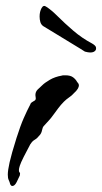

<svg xmlns="http://www.w3.org/2000/svg" viewBox="-20 -615 340 640"><path d="M21 5Q17 5 14 -1Q12 -9 9 -15Q6 -21 6 -33Q6 -47 12 -74Q18 -101 35 -155Q48 -196 59 -221Q70 -246 82 -269V-270Q85 -274 91 -277Q97 -280 99 -283H98Q100 -285 99 -289.5Q98 -294 98 -298Q98 -309 105.5 -316.5Q113 -324 121 -331Q129 -339 146 -349Q163 -359 186 -363Q189 -364 192 -364Q195 -364 198 -364Q215 -364 224 -357Q233 -350 237 -342Q239 -340 241 -337Q243 -334 243 -330Q243 -326 239.5 -319.5Q236 -313 225 -303Q220 -297 210.5 -290.5Q201 -284 193 -276Q183 -266 174 -254Q165 -242 157 -231Q150 -221 142 -212.5Q134 -204 126 -195Q122 -191 120 -180.5Q118 -170 111 -163Q104 -154 95.5 -149Q87 -144 82 -135V-136Q77 -127 71 -115Q65 -103 59 -92Q49 -72 46 -62.5Q43 -53 43 -48Q43 -42 45.5 -40Q48 -38 46 -30Q42 -21 35.5 -8Q29 5 21 5ZM281 -440Q274 -440 263 -443Q262 -444 248 -452.5Q234 -461 213.5 -473.5Q193 -486 172.5 -498.5Q152 -511 138 -519.5Q124 -528 124 -528Q117 -533 114.5 -541.5Q112 -550 112 -560Q112 -576 118.5 -588Q125 -600 135 -592Q151 -582 173 -560Q195 -538 224 -513Q253 -488 287 -470Q299 -463 300 -457Q301 -451 299 -448Q294 -440 281 -440Z"/></svg>

Font: Vujahday Script
Style: Regular
Weight: 400
Designer: Robert E. Leuschke
Foundry: Robert E. Leuschke
Version: Version 1.010; ttfautohint (v1.8.3)